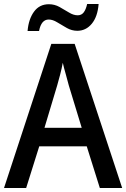

<svg xmlns="http://www.w3.org/2000/svg" viewBox="-20 -1000 627 954"><path d="M476 -66 411 -273H175L110 -66H0L235 -782H351L587 -66ZM322 -575Q317 -596 307 -630.5Q297 -665 292 -688Q287 -661 278.5 -628Q270 -595 264 -575L201 -365H386ZM117 -846Q122 -905 149 -942Q176 -979 223 -979Q251 -979 275.5 -965.5Q300 -952 322.5 -938Q345 -924 366 -924Q385 -924 396 -938.5Q407 -953 413 -980H470Q465 -917 436 -882Q407 -847 364 -847Q337 -847 312 -861Q287 -875 264.5 -889Q242 -903 222 -903Q185 -903 174 -846Z"/></svg>

Font: Noto Sans Malayalam UI SemiCondensed Medium
Style: Regular
Weight: 500
Width: 4
Designer: Jelle Bosma - Monotype Design Team
Foundry: Monotype Imaging Inc.
Version: Version 2.104; ttfautohint (v1.8.4.7-5d5b)